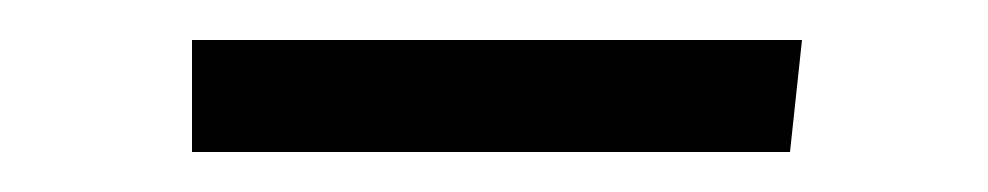

<svg xmlns="http://www.w3.org/2000/svg" viewBox="-20 -647 494 96"><path d="M76 -627H381L375 -571H76Z"/></svg>

Font: Andada Pro Medium
Style: Regular
Weight: 500
Designer: Carolina Giovagnoli
Foundry: Huerta Tipografica
Version: Version 3.005; ttfautohint (v1.8.4)